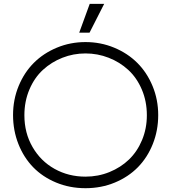

<svg xmlns="http://www.w3.org/2000/svg" viewBox="-20 -966 890 999"><path d="M106.9 -366.2Q106.9 -274.4 149.2 -201.2Q191.4 -127.9 263.9 -87.4Q336.4 -46.9 424.8 -46.9Q490.7 -46.9 549.6 -70.8Q608.4 -94.7 651.4 -136.2Q694.3 -177.7 719.2 -237.5Q744.1 -297.4 744.1 -366.2Q744.1 -439 717.8 -500.5Q691.4 -562 647.2 -602.5Q603 -643.1 545.4 -665.5Q487.8 -688 424.8 -688Q361.8 -688 304.7 -665.5Q247.6 -643.1 203.4 -602.5Q159.2 -562 133.1 -500.5Q106.9 -439 106.9 -366.2ZM47.9 -367.2Q47.9 -447.8 76.9 -518.3Q106 -588.9 156 -638.9Q206.1 -689 275.9 -718Q345.7 -747.1 424.8 -747.1Q503.9 -747.1 574 -718Q644 -689 694.3 -638.9Q744.6 -588.9 773.9 -518.1Q803.2 -447.3 803.2 -367.2Q803.2 -287.1 775.1 -216.8Q747.1 -146.5 697.5 -95.9Q647.9 -45.4 577.4 -16.1Q506.8 13.2 424.8 13.2Q342.8 13.2 272.2 -16.1Q201.7 -45.4 152.6 -95.9Q103.5 -146.5 75.7 -216.8Q47.9 -287.1 47.9 -367.2ZM392.1 -795.9 446.8 -945.8H522L445.8 -795.9Z"/></svg>

Font: Kreadon Light
Style: Regular
Weight: 300
Designer: kohakuno
Foundry: StudioGnu
Version: Version 1.000;Glyphs 3.1.2 (3151)